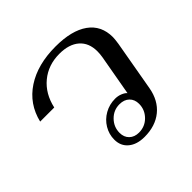

<svg xmlns="http://www.w3.org/2000/svg" viewBox="-148 -718 877 877"><g transform="rotate(-45 290.0 -280.0)"><path d="M208 -79Q208 -114 226 -144Q244 -174 275 -191.5Q306 -209 343 -209Q361 -209 377 -202.5Q393 -196 401 -187L436 -384Q439 -402 439 -419Q439 -474 404.5 -504Q370 -534 308 -534Q236 -534 185 -492Q134 -450 118 -377H27Q49 -469 126 -519.5Q203 -570 319 -570Q423 -570 479 -530Q535 -490 535 -415Q535 -404 531 -376L488 -132Q476 -64 430.5 -27Q385 10 315 10Q266 10 237 -14Q208 -38 208 -79ZM404 -115Q404 -143 386.5 -160Q369 -177 339 -177Q301 -177 274 -149.5Q247 -122 247 -84Q247 -56 264.5 -39Q282 -22 311 -22Q350 -22 377 -49.5Q404 -77 404 -115Z"/></g></svg>

Font: Fahkwang
Style: Italic
Weight: 400
Italic angle: -10°
Version: Version 1.000; ttfautohint (v1.6)